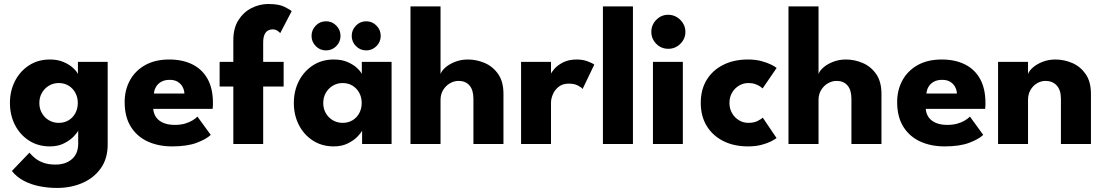

<svg xmlns="http://www.w3.org/2000/svg" viewBox="-20 -720 5522 960"><path d="M264.6 219.7Q221.2 219.7 178.9 211.5Q136.5 203.3 100.3 184.6Q64.1 166 39.4 134.9L127.2 43.4Q139.2 57.7 156 71.3Q172.9 84.9 197.6 93.9Q222.3 102.9 257.8 102.9Q307.9 102.9 339.4 75.8Q371 48.7 371 -2.4V-7.7H518.4V2.7Q518.4 72.6 484.3 121Q450.1 169.4 392.6 194.6Q335.1 219.7 264.6 219.7ZM371 0V-67.1Q366.6 -56.6 348.5 -37.6Q330.4 -18.6 300.2 -3.3Q270.1 12 229.6 12Q170.1 12 125 -17.1Q79.9 -46.2 54.8 -95.4Q29.7 -144.6 29.7 -205Q29.7 -265.4 54.8 -314.6Q79.9 -363.8 125 -393.1Q170.1 -422.5 229.6 -422.5Q268.7 -422.5 297.6 -410Q326.6 -397.6 344.8 -380.8Q363.1 -363.9 369.6 -350.1V-410.5H518.4V0ZM176.7 -205Q176.7 -176.3 189.9 -153.7Q203.1 -131.1 225.1 -118.4Q247.1 -105.7 273.7 -105.7Q301.6 -105.7 323 -118.6Q344.4 -131.4 356.7 -154Q369 -176.6 369 -205Q369 -233.4 356.7 -256Q344.4 -278.6 323 -291.7Q301.6 -304.8 273.7 -304.8Q247.1 -304.8 225.1 -291.8Q203.1 -278.9 189.9 -256.3Q176.7 -233.7 176.7 -205Z M746.2 -175.8Q748 -151 761.2 -132.9Q774.5 -114.7 798.1 -105.1Q821.7 -95.5 853.7 -95.5Q882.5 -95.5 904.5 -101.9Q926.5 -108.2 942.2 -117.9Q958 -127.5 967.2 -137L1033.7 -45.5Q1011 -24 963.4 -6Q915.7 12 840.5 12Q772.2 12 718.6 -12.5Q665 -37 634.1 -86.4Q603.3 -135.8 603.3 -209.8Q603.3 -269.8 629.5 -318Q655.8 -366.3 705.6 -394.4Q755.5 -422.5 826 -422.5Q893 -422.5 942.1 -398Q991.2 -373.5 1018 -325.3Q1044.7 -277 1044.7 -205.3Q1044.7 -201.3 1044.5 -190.4Q1044.2 -179.5 1043.2 -175.8ZM902 -252.5Q901.5 -268.8 893.5 -284.5Q885.5 -300.3 869.5 -310.5Q853.5 -320.8 828.2 -320.8Q803.2 -320.8 786.1 -311Q769 -301.3 760 -285.8Q751 -270.3 749.7 -252.5Z M1078.1 -410.5H1146.6V-519.2Q1146.6 -579.2 1172.1 -619.3Q1197.6 -659.4 1237.7 -679.7Q1277.9 -700 1321.4 -700Q1375 -700 1403.1 -685.6Q1431.2 -671.2 1438.4 -664.2L1381.1 -554.4Q1378.4 -558 1368.4 -565.5Q1358.3 -573.1 1341.9 -573.1Q1330.9 -573.1 1320.4 -567.6Q1309.9 -562.2 1302.9 -547.8Q1295.9 -533.4 1295.9 -505.9V-410.5H1398.2V-287.2H1295.9V0H1146.6V-287.2H1078.1Z M1790.5 0V-67.1Q1786.1 -56.6 1768 -37.6Q1749.9 -18.6 1719.8 -3.3Q1689.6 12 1649.1 12Q1589.6 12 1544.5 -17.1Q1499.4 -46.2 1474.3 -95.4Q1449.2 -144.6 1449.2 -205Q1449.2 -265.4 1474.3 -314.6Q1499.4 -363.8 1544.5 -393.1Q1589.6 -422.5 1649.1 -422.5Q1688.2 -422.5 1717.1 -410Q1746.1 -397.6 1764.3 -380.8Q1782.6 -363.9 1789.1 -350.1V-410.5H1937.9V0ZM1596.2 -205Q1596.2 -176.3 1609.4 -153.7Q1622.6 -131.1 1644.6 -118.4Q1666.6 -105.7 1693.2 -105.7Q1721.1 -105.7 1742.5 -118.6Q1763.9 -131.4 1776.2 -154Q1788.5 -176.6 1788.5 -205Q1788.5 -233.4 1776.2 -256Q1763.9 -278.6 1742.5 -291.7Q1721.1 -304.8 1693.2 -304.8Q1666.6 -304.8 1644.6 -291.8Q1622.6 -278.9 1609.4 -256.3Q1596.2 -233.7 1596.2 -205ZM1610.3 -613.6Q1640.1 -613.6 1661.4 -592.1Q1682.6 -570.6 1682.6 -540.6Q1682.6 -510.6 1661.4 -489.3Q1640.1 -468 1610.3 -468Q1579.9 -468 1558.8 -489.4Q1537.7 -510.9 1537.7 -540.6Q1537.7 -570.4 1558.8 -592Q1579.9 -613.6 1610.3 -613.6ZM1811.2 -613.6Q1841.1 -613.6 1862.3 -592.1Q1883.6 -570.6 1883.6 -540.6Q1883.6 -510.6 1862.3 -489.3Q1841.1 -468 1811.2 -468Q1780.9 -468 1759.8 -489.4Q1738.6 -510.9 1738.6 -540.6Q1738.6 -570.4 1759.8 -592Q1780.9 -613.6 1811.2 -613.6Z M2319.5 -422.5Q2362.7 -422.5 2403.5 -405.1Q2444.4 -387.7 2470.8 -349.8Q2497.3 -311.9 2497.3 -250.6V0H2347.1V-225.9Q2347.1 -270.3 2327.3 -292.9Q2307.5 -315.5 2273.1 -315.5Q2250.4 -315.5 2229.5 -303.4Q2208.7 -291.4 2195.7 -270Q2182.7 -248.6 2182.7 -220.6V0H2032.4V-688H2182.7V-349.7Q2188.2 -366.3 2207.6 -383.1Q2226.9 -399.9 2256.2 -411.2Q2285.5 -422.5 2319.5 -422.5Z M2735 0H2585.4V-410.5H2735V-346.7H2732.5Q2736.9 -358.4 2752.4 -376.2Q2767.9 -394 2795.8 -408.2Q2823.7 -422.5 2864.3 -422.5Q2892.6 -422.5 2916.5 -413.9Q2940.4 -405.3 2951.4 -396.9L2893 -275.1Q2886.4 -283.9 2868.5 -292.9Q2850.6 -301.9 2824.2 -301.9Q2793.5 -301.9 2773.7 -286.4Q2753.9 -270.9 2744.5 -248.7Q2735 -226.5 2735 -206.6Z M3144.7 0H2994.6V-688H3144.7Z M3244.7 0V-410.5H3394.2V0ZM3321.2 -476Q3285.9 -476 3261.2 -501Q3236.6 -526.1 3236.6 -560.6Q3236.6 -595.4 3261.3 -620.8Q3286.1 -646.1 3321.2 -646.1Q3344.5 -646.1 3363.9 -634.5Q3383.2 -622.9 3395.1 -603.6Q3407 -584.4 3407 -560.6Q3407 -526.1 3381.8 -501Q3356.6 -476 3321.2 -476Z M3721.6 -105.7Q3750.3 -105.7 3769 -115.6Q3787.6 -125.6 3794 -131.6L3862.8 -29.7Q3854.8 -23.3 3835.4 -13.2Q3815.9 -3.2 3786.7 4.4Q3757.4 12 3720.1 12Q3649.6 12 3596.5 -14.8Q3543.3 -41.6 3513.5 -90.4Q3483.8 -139.3 3483.8 -205.5Q3483.8 -272.2 3513.5 -320.8Q3543.3 -369.3 3596.5 -395.9Q3649.6 -422.5 3720.1 -422.5Q3756.7 -422.5 3785.9 -414.8Q3815.1 -407.1 3835.2 -397.1Q3855.3 -387.2 3863.2 -380.2L3793.1 -277.9Q3789.7 -281.4 3780.4 -287.8Q3771.1 -294.2 3756.4 -299.5Q3741.8 -304.8 3721.6 -304.8Q3696.6 -304.8 3675.1 -291.9Q3653.5 -279.1 3640.4 -256.8Q3627.2 -234.4 3627.2 -205.5Q3627.2 -176.6 3640.4 -154Q3653.5 -131.4 3675.1 -118.6Q3696.6 -105.7 3721.6 -105.7Z M4209.5 -422.5Q4252.7 -422.5 4293.5 -405.1Q4334.4 -387.7 4360.8 -349.8Q4387.3 -311.9 4387.3 -250.6V0H4237.1V-225.9Q4237.1 -270.3 4217.3 -292.9Q4197.5 -315.5 4163.1 -315.5Q4140.4 -315.5 4119.5 -303.4Q4098.7 -291.4 4085.7 -270Q4072.7 -248.6 4072.7 -220.6V0H3922.4V-688H4072.7V-349.7Q4078.2 -366.3 4097.6 -383.1Q4116.9 -399.9 4146.2 -411.2Q4175.5 -422.5 4209.5 -422.5Z M4608.7 -175.8Q4610.5 -151 4623.7 -132.9Q4637 -114.7 4660.6 -105.1Q4684.2 -95.5 4716.2 -95.5Q4745 -95.5 4767 -101.9Q4789 -108.2 4804.7 -117.9Q4820.5 -127.5 4829.7 -137L4896.2 -45.5Q4873.5 -24 4825.9 -6Q4778.2 12 4703 12Q4634.7 12 4581.1 -12.5Q4527.5 -37 4496.6 -86.4Q4465.8 -135.8 4465.8 -209.8Q4465.8 -269.8 4492 -318Q4518.3 -366.3 4568.1 -394.4Q4618 -422.5 4688.5 -422.5Q4755.5 -422.5 4804.6 -398Q4853.7 -373.5 4880.5 -325.3Q4907.2 -277 4907.2 -205.3Q4907.2 -201.3 4907 -190.4Q4906.7 -179.5 4905.7 -175.8ZM4764.5 -252.5Q4764 -268.8 4756 -284.5Q4748 -300.3 4732 -310.5Q4716 -320.8 4690.7 -320.8Q4665.7 -320.8 4648.6 -311Q4631.5 -301.3 4622.5 -285.8Q4613.5 -270.3 4612.2 -252.5Z M5256.9 -422.5Q5300.1 -422.5 5341 -405.1Q5381.8 -387.7 5408.2 -349.8Q5434.7 -311.9 5434.7 -250.6V0H5284.6V-225.9Q5284.6 -270.3 5263.3 -292.9Q5242.1 -315.5 5207.7 -315.5Q5184.9 -315.5 5164.8 -303.4Q5144.7 -291.4 5132.4 -270Q5120.1 -248.6 5120.1 -220.6V0H4970.3V-410.5H5120.1V-349.7Q5125.6 -366.3 5145.1 -383.1Q5164.5 -399.9 5193.8 -411.2Q5223.1 -422.5 5256.9 -422.5Z"/></svg>

Font: League Spartan Extralight
Style: Regular
Weight: 200
Foundry: The League of Moveable Type
Version: Version 2.300; ttfautohint (v1.8.3)